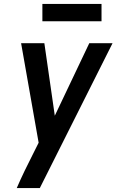

<svg xmlns="http://www.w3.org/2000/svg" viewBox="-20 -749 616 974"><path d="M65 205H182L551 -530H433L258 -162L205 -530H87L176 -25L148 31Q126 74 105 117.5Q84 161 65 205ZM195 -641H495V-729H195Z"/></svg>

Font: Iosevka Sparkle SmBdObl
Style: Regular
Weight: 600
Italic angle: -9°
Designer: Belleve Invis
Foundry: Belleve Invis
Version: Version 4.5.0; ttfautohint (v1.8.3)